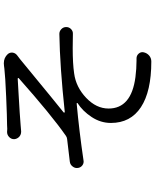

<svg xmlns="http://www.w3.org/2000/svg" viewBox="80 -880 839 1040"><g transform="rotate(-90 500.0 -360.5)"><path d="M308.6 -666Q307.6 -666 305.7 -666Q291 -666 279.3 -675.8Q266.6 -687.5 265.6 -704.1Q265.6 -719.7 277.3 -731Q289.1 -742.2 304.7 -742.2Q312.5 -741.2 321.3 -741.2Q332 -741.2 342.8 -742.2Q381.8 -742.2 495.1 -747.1Q608.4 -752 647.5 -756.8Q655.3 -757.8 663.1 -758.8Q669.9 -759.8 676.8 -759.8Q707 -759.8 726.6 -738.3Q736.3 -726.6 734.4 -711.9Q732.4 -697.3 719.7 -687.5Q707 -678.7 699.2 -671.9Q445.3 -462.9 410.2 -435.5Q409.2 -433.6 409.7 -431.6Q410.2 -429.7 413.1 -429.7Q658.2 -456.1 835.9 -459Q850.6 -459 861.8 -448.2Q873 -437.5 873 -421.9Q873 -406.2 861.8 -395.5Q850.6 -384.8 835.9 -385.7Q793.9 -386.7 758.8 -386.7Q674.8 -386.7 622.1 -378.9Q547.9 -369.1 489.7 -314Q431.6 -258.8 431.6 -192.4Q431.6 -69.3 601.6 -46.9Q647.5 -41 691.4 -41Q697.3 -41 703.1 -41Q718.8 -41 729 -29.3Q739.3 -17.6 736.3 -2.9Q732.4 15.6 718.8 27.3Q705.1 39.1 686.5 39.1Q524.4 39.1 439 -17.1Q353.5 -73.2 353.5 -179.7Q353.5 -235.4 385.7 -284.2Q418 -333 460.9 -360.4Q461.9 -361.3 461.4 -363.3Q460.9 -365.2 459 -365.2Q309.6 -351.6 150.4 -328.1Q135.7 -325.2 123 -335Q109.4 -345.7 109.4 -364.3Q109.4 -377 118.2 -387.7Q127.9 -400.4 143.6 -402.3Q149.4 -402.3 266.6 -417Q276.4 -418 284.2 -423.8Q397.5 -502.9 595.7 -678.7Q597.7 -679.7 596.7 -682.1Q595.7 -684.6 593.8 -684.6Q576.2 -683.6 517.1 -680.2Q458 -676.8 410.2 -673.8Q362.3 -670.9 343.8 -668.9Q336.9 -668 308.6 -666Z"/></g></svg>

Font: Gen Jyuu GothicX Regular
Style: Regular
Weight: 400
Designer: [Source Han Sans]
Ryoko NISHIZUKA  (kana & ideographs); Paul D. Hunt (Latin, Greek & Cyrillic); Wenlong ZHANG  (bopomofo
Version: Version 1.002.20150607